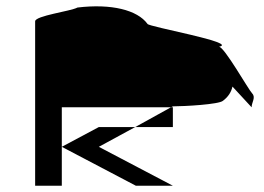

<svg xmlns="http://www.w3.org/2000/svg" viewBox="-20 -780 842 612"><path d="M92 -188H177V-312L413 -188H531L295 -312L411 -375H295L177 -312V-438H525L531 -441C566 -441 679 -447 691 -459C707 -471 717 -486 721 -504L782 -438C782 -454 796 -469 784 -482C772 -494 695 -631 678 -631C743 -644 450 -695 450 -704C418 -748 335 -769 227 -756C205 -744 92 -730 92 -712ZM411 -375 525 -438H531V-375Z"/></svg>

Font: bitstorm
Style: ultext
Weight: 400
Version: Version 0.2